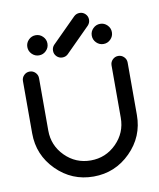

<svg xmlns="http://www.w3.org/2000/svg" viewBox="-87 -849 759 917"><g transform="rotate(-10 293.0 -390.5)"><path d="M293 0Q188 0 113.5 -74.5Q39.1 -148.9 39.1 -253.9V-507.8Q39.1 -523.9 50.5 -535.4Q62 -546.9 78.1 -546.9Q94.2 -546.9 105.7 -535.4Q117.2 -523.9 117.2 -507.8V-253.9Q117.2 -181.2 168.7 -129.6Q220.2 -78.1 293 -78.1Q365.7 -78.1 417.2 -129.6Q468.8 -181.2 468.8 -253.9V-507.8Q468.8 -523.9 480.2 -535.4Q491.7 -546.9 507.8 -546.9Q523.9 -546.9 535.4 -535.4Q546.9 -523.9 546.9 -507.8V-253.9Q546.9 -148.9 472.4 -74.5Q397.9 0 293 0ZM390.1 -714.8 271.5 -596.2Q260.3 -585.9 244.6 -585.9Q228.5 -585.9 217 -597.4Q205.6 -608.9 205.6 -625Q205.6 -640.1 215.3 -651.4L334 -770Q345.7 -781.2 361.8 -781.2Q377.9 -781.2 389.4 -769.8Q400.9 -758.3 400.9 -742.2Q400.9 -726.6 390.1 -714.8ZM185.5 -664.1Q185.5 -644 171.1 -629.6Q156.7 -615.2 136.7 -615.2Q116.7 -615.2 102.3 -629.6Q87.9 -644 87.9 -664.1Q87.9 -684.1 102.3 -698.5Q116.7 -712.9 136.7 -712.9Q156.7 -712.9 171.1 -698.5Q185.5 -684.1 185.5 -664.1ZM498 -664.1Q498 -644 483.6 -629.6Q469.2 -615.2 449.2 -615.2Q429.2 -615.2 414.8 -629.6Q400.4 -644 400.4 -664.1Q400.4 -684.1 414.8 -698.5Q429.2 -712.9 449.2 -712.9Q469.2 -712.9 483.6 -698.5Q498 -684.1 498 -664.1Z"/></g></svg>

Font: Comfortaa
Style: Regular
Weight: 400
Designer: Johan Aakerlund - aajohan
Foundry: Johan Aakerlund
Version: Version 2.004 2013